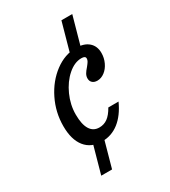

<svg xmlns="http://www.w3.org/2000/svg" viewBox="-178 -658 788 892"><g transform="rotate(-30 216.0 -212.0)"><path d="M59.5 -139.9Q59.5 -214 91.9 -279.9Q124.3 -345.8 178 -386Q231.7 -426.1 291.7 -426.1Q334.8 -426.1 358.9 -405Q383.1 -383.9 383.1 -346.7Q383.1 -320.1 371.9 -296.3Q360.8 -272.5 342.2 -258.4Q323.6 -244.3 303 -244.3Q286.5 -244.3 277 -252.9Q267.5 -261.4 267.5 -276.2Q267.5 -288.5 273.7 -299.3Q279.9 -310.1 292.2 -323.7Q302.1 -335.8 306.6 -343.3Q311.1 -350.9 311.1 -358.2Q311.1 -365.6 305.8 -368.8Q300.6 -372.1 289.3 -372.1Q252.4 -372.1 216.8 -340.8Q181.2 -309.6 158.8 -259.9Q136.4 -210.2 136.4 -157.9Q136.4 -105.8 153.1 -78.5Q169.7 -51.3 202.2 -51.3Q227.3 -51.3 246.7 -65.5Q266.2 -79.7 284 -111.3H338.8Q311.7 -51.4 271.6 -20Q231.5 11.3 181.1 11.3Q122.9 11.3 91.2 -28.2Q59.5 -67.7 59.5 -139.9ZM144.7 -24.4H202.7L155.1 146.8H97ZM297.8 -571H355.9L309.9 -406.2H251.8Z"/></g></svg>

Font: Playfair Micro SmCond SmLight
Style: Italic
Weight: 360
Width: 4
Italic angle: -15.6°
Designer: Claus Eggers Sørensen
Foundry: Claus Eggers Sørensen
Version: Version 2.203;Glyphs 3.3 (3326)